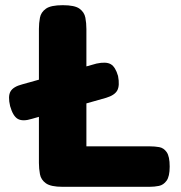

<svg xmlns="http://www.w3.org/2000/svg" viewBox="-20 -711 699 740"><path d="M103 -253Q68 -242 49 -252.5Q30 -263 19 -302Q10 -340 20.5 -358.5Q31 -377 66 -386L352 -466Q389 -474 407 -463.5Q425 -453 435 -418Q442 -381 432 -362.5Q422 -344 389 -334ZM221 9Q176 9 157 -4.5Q138 -18 134 -39.5Q130 -61 130 -83V-600Q130 -622 134 -643Q138 -664 157 -677.5Q176 -691 222 -691Q268 -691 286.5 -677.5Q305 -664 309 -643Q313 -622 313 -599V-147H557Q576 -147 593.5 -144Q611 -141 622.5 -124.5Q634 -108 634 -69Q634 -31 622 -14.5Q610 2 592.5 5.5Q575 9 556 9Z"/></svg>

Font: Fredoka Light
Style: Regular
Weight: 300
Designer: Ben Nathan
Foundry: Milena B. Brandão, Ben Nathan
Version: Version 2.001